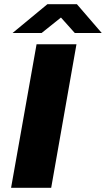

<svg xmlns="http://www.w3.org/2000/svg" viewBox="-20 -899 507 919"><path d="M33 0 155 -687H346L225 0ZM40 -741 207 -879H348L467 -741H338L245 -845L308 -844L179 -741Z"/></svg>

Font: Archivo SemiExpanded ExtraBold
Style: Italic
Weight: 800
Width: 6
Italic angle: -10°
Designer: Hector Gatti
Foundry: Omnibus-Type
Version: Version 2.001